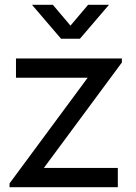

<svg xmlns="http://www.w3.org/2000/svg" viewBox="-20 -785 571 805"><path d="M236 -622.5 114 -765H201.5L275.5 -677.5L349.5 -765H437L315 -622.5ZM474 0H20V-16L347.5 -459H47V-540H491V-523L164 -81H474Z"/></svg>

Font: CCSD_manrope Medium
Style: Regular
Weight: 500
Designer: Mikhail Sharanda
Foundry: Mikhail Sharanda
Version: Version 4.503